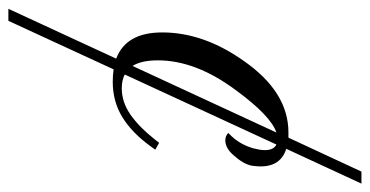

<svg xmlns="http://www.w3.org/2000/svg" viewBox="-252 -482 862 447"><g transform="rotate(90 178.5 -258.0)"><path d="M-25 153 91 -98Q30 -121 30 -205Q30 -302 97 -396Q169 -499 263 -499Q270 -499 275 -499L354 -669H382L301 -494Q348 -479 341 -420Q340 -399 319 -375Q301 -352 281 -352Q271 -352 264 -359Q279 -373 287.5 -388Q296 -403 300 -418Q302 -426 303 -432Q304 -438 304 -444Q304 -465 291 -471L128 -118Q141 -111 160 -111Q192 -111 221 -131Q250 -151 280 -189L287 -198L303 -189L295 -178Q264 -135 227.5 -112.5Q191 -90 145 -90Q129 -90 116 -92L3 153ZM95 -195Q95 -157 108 -136L263 -471Q224 -458 164 -376Q95 -283 95 -195Z"/></g></svg>

Font: Fleur De Leah
Style: Regular
Weight: 400
Designer: Robert E. Leuschke
Foundry: Robert E. Leuschke
Version: Version 1.010; ttfautohint (v1.8.3)